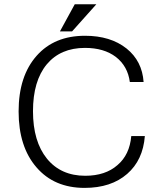

<svg xmlns="http://www.w3.org/2000/svg" viewBox="-20 -872 790 912"><path d="M437.5 -851.6H335L264.6 -722.7H322.3ZM603.5 -225.6Q595.7 -136.7 538.1 -87.9Q480.5 -37.1 384.8 -37.1Q269.5 -37.1 203.1 -118.2Q136.7 -200.2 136.7 -343.8Q136.7 -487.3 202.1 -566.4Q267.6 -644.5 383.8 -644.5Q473.6 -644.5 530.3 -601.6Q586.9 -557.6 596.7 -482.4H662.1Q655.3 -582 581.1 -641.6Q504.9 -702.1 383.8 -702.1Q238.3 -702.1 154.3 -607.4Q68.4 -510.7 68.4 -342.8Q68.4 -174.8 153.3 -77.1Q237.3 20.5 381.8 20.5Q507.8 20.5 584 -45.9Q659.2 -111.3 668 -225.6Z"/></svg>

Font: Dotum
Style: Regular
Weight: 400
Version: Version 2.21